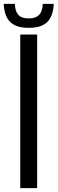

<svg xmlns="http://www.w3.org/2000/svg" viewBox="-46 -980 300 1000"><path d="M59.5 0V-800H147.5V0ZM104 -835Q38 -835 7 -865.5Q-24 -896 -26.5 -960H31.5Q32 -924 48.5 -904Q65 -884 104 -884Q175.5 -884 176.5 -960H234Q231 -896 200.2 -865.5Q169.5 -835 104 -835Z"/></svg>

Font: Big Shoulders Stencil Text Medium
Style: Regular
Weight: 500
Designer: Patric King
Foundry: XO Type Co
Version: Version 1.000